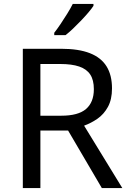

<svg xmlns="http://www.w3.org/2000/svg" viewBox="-20 -964 662 984"><path d="M294 -714Q383 -714 440.5 -691.5Q498 -669 526 -624Q554 -579 554 -511Q554 -454 533 -416Q512 -378 479.5 -355.5Q447 -333 411 -320L607 0H502L329 -295H187V0H97V-714ZM289 -636H187V-371H294Q381 -371 421 -405.5Q461 -440 461 -507Q461 -554 442.5 -582Q424 -610 386 -623Q348 -636 289 -636ZM459 -934Q450 -920 433 -900Q416 -880 395.5 -858.5Q375 -837 354.5 -817.5Q334 -798 316 -784H258V-796Q273 -815 290.5 -841Q308 -867 325 -894.5Q342 -922 353 -944H459Z"/></svg>

Font: Noto Sans Telugu
Style: Regular
Weight: 400
Designer: Jelle Bosma - Monotype Design Team
Foundry: Monotype Imaging Inc.
Version: Version 2.003